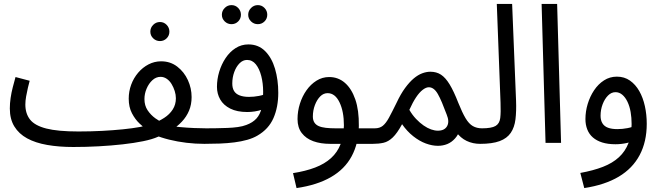

<svg xmlns="http://www.w3.org/2000/svg" viewBox="-20 -727 3358 977"><path d="M794 -518Q774 -518 759.5 -532Q745 -546 745 -566Q745 -586 759.5 -600.5Q774 -615 794 -615Q814 -615 828 -600.5Q842 -586 842 -566Q842 -546 828 -532Q814 -518 794 -518Z M353 21 379 -58Q442 -58 499 -61Q556 -64 605.5 -69Q655 -74 693 -81Q731 -88 755 -97Q789 -110 816 -127.5Q843 -145 859 -170Q875 -195 875 -227Q875 -245 869 -264Q863 -283 853 -299.5Q843 -316 828.5 -326Q814 -336 797 -336Q774 -336 755.5 -319Q737 -302 726 -276Q715 -250 715 -223Q715 -190 731 -166Q747 -142 770.5 -125Q794 -108 819 -97L731 -64Q713 -77 690.5 -98Q668 -119 651.5 -150.5Q635 -182 635 -225Q635 -262 647.5 -296Q660 -330 683 -357Q706 -384 736 -399.5Q766 -415 800 -415Q847 -415 882 -388Q917 -361 936 -319.5Q955 -278 955 -233Q955 -195 942 -164Q929 -133 905.5 -108Q882 -83 851 -63.5Q820 -44 784 -31Q755 -18 708.5 -8.5Q662 1 604 7.5Q546 14 482 17.5Q418 21 353 21ZM1020 5Q974 5 928.5 -0.5Q883 -6 840.5 -16.5Q798 -27 763 -42L831 -88Q858 -84 894.5 -80.5Q931 -77 967.5 -75.5Q1004 -74 1030 -74Q1051 -74 1060.5 -63.5Q1070 -53 1070 -37Q1070 -21 1057 -8Q1044 5 1020 5ZM353 21Q280 21 220 10.5Q160 0 118 -23Q76 -46 53 -83.5Q30 -121 30 -175Q30 -201 34 -228.5Q38 -256 45 -283Q52 -310 59 -335L131 -316Q127 -302 122 -280.5Q117 -259 113 -236.5Q109 -214 109 -195Q109 -149 133 -118.5Q157 -88 215.5 -73Q274 -58 379 -58L399 -11Z M1292 -604Q1272 -604 1257.5 -618Q1243 -632 1243 -652Q1243 -672 1257.5 -686.5Q1272 -701 1292 -701Q1312 -701 1326 -686.5Q1340 -672 1340 -652Q1340 -632 1326 -618Q1312 -604 1292 -604ZM1158 -604Q1138 -604 1123.5 -618Q1109 -632 1109 -652Q1109 -672 1123.5 -686.5Q1138 -701 1158 -701Q1178 -701 1192 -686.5Q1206 -672 1206 -652Q1206 -632 1192 -618Q1178 -604 1158 -604Z M1020 5 1030 -74Q1053 -74 1080.5 -74.5Q1108 -75 1136.5 -76Q1165 -77 1190 -80.5Q1215 -84 1233 -91Q1266 -103 1285 -124Q1304 -145 1311.5 -178Q1319 -211 1319 -260Q1319 -303 1309.5 -340Q1300 -377 1282 -399.5Q1264 -422 1237 -422Q1216 -422 1199 -405Q1182 -388 1172 -360.5Q1162 -333 1162 -302Q1162 -279 1171 -264Q1180 -249 1199.5 -241.5Q1219 -234 1247 -234Q1272 -234 1298 -239Q1324 -244 1343 -254L1347 -187Q1333 -176 1314.5 -169.5Q1296 -163 1276.5 -160Q1257 -157 1238 -157Q1186 -157 1151.5 -174.5Q1117 -192 1100.5 -221Q1084 -250 1084 -285Q1084 -324 1095.5 -362Q1107 -400 1128 -431.5Q1149 -463 1178.5 -482Q1208 -501 1244 -501Q1295 -501 1329 -467Q1363 -433 1379.5 -377Q1396 -321 1396 -255Q1396 -182 1371.5 -126Q1347 -70 1290 -37Q1268 -24 1238 -15.5Q1208 -7 1172.5 -2.5Q1137 2 1098.5 3.5Q1060 5 1020 5Z M1489 230 1471 154Q1535 144 1583.5 125.5Q1632 107 1664.5 77.5Q1697 48 1713 6.5Q1729 -35 1730 -89Q1730 -160 1707.5 -206.5Q1685 -253 1647 -253Q1626 -253 1609.5 -236.5Q1593 -220 1582.5 -192.5Q1572 -165 1572 -134Q1572 -116 1579.5 -104Q1587 -92 1601.5 -85.5Q1616 -79 1638 -76.5Q1660 -74 1688 -74H1887Q1907 -74 1917 -64Q1927 -54 1927 -37Q1927 -18 1913 -6.5Q1899 5 1877 5H1660Q1611 5 1574 -8.5Q1537 -22 1515.5 -50Q1494 -78 1494 -121Q1494 -161 1506 -199Q1518 -237 1539.5 -267.5Q1561 -298 1590.5 -316.5Q1620 -335 1655 -335Q1701 -335 1735 -305.5Q1769 -276 1788 -221Q1807 -166 1806 -86Q1805 2 1769.5 68Q1734 134 1663.5 174.5Q1593 215 1489 230Z M1877 5 1887 -74Q1912 -74 1928 -87Q1944 -100 1959.5 -128.5Q1975 -157 1998 -204Q2019 -249 2041.5 -279.5Q2064 -310 2085.5 -328Q2107 -346 2128.5 -354Q2150 -362 2170 -362Q2201 -362 2224 -347Q2247 -332 2268 -297.5Q2289 -263 2312 -204Q2332 -154 2349 -125.5Q2366 -97 2386 -85.5Q2406 -74 2433 -74Q2454 -74 2463.5 -63.5Q2473 -53 2473 -37Q2473 -21 2460.5 -8Q2448 5 2423 5Q2386 5 2354.5 -10Q2323 -25 2300 -57L2322 -71Q2313 -42 2295.5 -22.5Q2278 -3 2256 6Q2234 15 2208 15Q2179 15 2146.5 3Q2114 -9 2082.5 -34Q2051 -59 2026 -95Q2001 -49 1978.5 -27.5Q1956 -6 1931.5 -0.5Q1907 5 1877 5ZM2063 -168Q2078 -142 2097 -122Q2116 -102 2135.5 -88.5Q2155 -75 2173.5 -68.5Q2192 -62 2208 -62Q2242 -62 2255 -85Q2268 -108 2253 -144Q2240 -179 2229 -205Q2218 -231 2208 -248.5Q2198 -266 2186.5 -274.5Q2175 -283 2162 -283Q2148 -283 2131 -270Q2114 -257 2097 -231.5Q2080 -206 2063 -168Z M2423 5 2432 -74Q2481 -74 2501.5 -86Q2522 -98 2525.5 -126.5Q2529 -155 2527 -205L2508 -707H2586L2606 -214Q2608 -161 2603 -120Q2598 -79 2579 -51Q2560 -23 2522.5 -9Q2485 5 2423 5Z M2756 0 2736 -707H2815L2835 0Z M2953 230 2933 153Q2999 141 3048 122Q3097 103 3129.5 73Q3162 43 3178 1Q3194 -41 3194 -96Q3194 -128 3189 -157Q3184 -186 3173 -209Q3162 -232 3146.5 -245Q3131 -258 3112 -258Q3091 -258 3074 -241Q3057 -224 3046.5 -196.5Q3036 -169 3036 -138Q3036 -115 3045.5 -99.5Q3055 -84 3074 -77Q3093 -70 3121 -70Q3147 -70 3173 -75Q3199 -80 3218 -90L3222 -23Q3200 -6 3170.5 0.5Q3141 7 3112 7Q3073 7 3044.5 -2Q3016 -11 2997 -27.5Q2978 -44 2968.5 -68Q2959 -92 2959 -121Q2959 -160 2970.5 -198Q2982 -236 3003 -267.5Q3024 -299 3053.5 -318Q3083 -337 3119 -337Q3157 -337 3185.5 -317Q3214 -297 3233 -263.5Q3252 -230 3261.5 -187Q3271 -144 3271 -97Q3271 -6 3235 62Q3199 130 3128.5 172Q3058 214 2953 230Z"/></svg>

Font: Noto Sans Arabic SemiCondensed
Style: Regular
Weight: 400
Width: 4
Designer: Monotype Design Team, Nadine Chahine, Nizar Qandah and Khaled Hosny
Foundry: Monotype Imaging Inc.
Version: Version 2.012